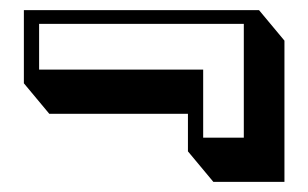

<svg xmlns="http://www.w3.org/2000/svg" viewBox="-20 -464 606 378"><path d="M27 -444H490L540 -384V-106H400L350 -166V-240H77L27 -300ZM57 -327H380V-193H460V-417H57Z"/></svg>

Font: Ewert
Style: Regular
Weight: 400
Designer: Johan Kallas, Mihkel Virkus
Foundry: Johan Kallas, Mihkel Virkus
Version: Version 1.001